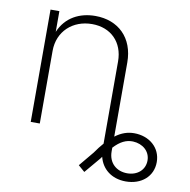

<svg xmlns="http://www.w3.org/2000/svg" viewBox="-83 -635 909 919"><g transform="rotate(10 371.5 -175.5)"><path d="M134.3 -353C134.3 -448.2 205.1 -512.2 298.8 -512.2C390.1 -512.2 451.7 -451.2 451.7 -357.4V42C439 56.2 425.8 73.2 412.6 92.3L353 164.1L384.3 191.4L450.2 113.3L456.1 105C469.7 161.1 516.6 201.7 587.4 201.7C663.1 201.7 717.8 154.8 717.8 85C717.8 14.6 661.1 -32.7 587.9 -32.7C556.2 -32.7 526.4 -22.9 496.1 0V-359.9C496.1 -480.5 418.9 -553.2 307.6 -553.2C231.4 -553.2 164.6 -519.5 133.3 -445.3V-545.9H90.3V0H134.3ZM496.1 71.8V53.7C527.3 20 556.2 6.3 588.9 7.3C636.7 9.3 672.9 40.5 672.9 85C672.9 131.3 636.2 162.1 587.4 162.1C535.6 162.1 496.1 128.4 496.1 71.8Z"/></g></svg>

Font: Raveo ExtraLight
Style: Regular
Weight: 200
Designer: Jakub Foglar, Rasmus Andersson (Inter)
Foundry: Jakubfoglar.com
Version: Version 1.100;Glyphs 3.2.3 (3260)